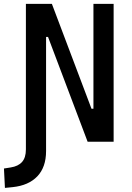

<svg xmlns="http://www.w3.org/2000/svg" viewBox="-58 -713 664 966"><path d="M-33.2 232.4 -38.1 134.8 -3.9 129.4Q33.7 123.5 53 101.8Q72.3 80.1 72.3 38.6V-693.4H203.1L402.3 -166H412.1V-693.4H513.7V0H382.8L183.6 -527.3H173.8V46.9Q173.8 127.9 129.9 174.1Q85.9 220.2 5.9 228.5Z"/></svg>

Font: Cascadia Mono PL
Style: Regular
Weight: 400
Monospace: yes
Designer: Aaron Bell
Foundry: Saja Typeworks
Version: Version 2404.023; ttfautohint (v1.8.4)